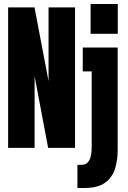

<svg xmlns="http://www.w3.org/2000/svg" viewBox="-20 -737 640 957"><path d="M431.5 -717H567V-568.5H431.5ZM20.5 0V-700H152L222 -332.5V-700H354V0H220L152.5 -356.5V0ZM366 200V84.5H388Q412 84.5 424.5 63Q437 41.5 437 -4.5V-381H392.5V-500H566.5V14Q566.5 61 553.5 103.5Q540.5 146 504.8 173Q469 200 400.5 200Z"/></svg>

Font: Trispace Condensed
Style: Bold
Weight: 700
Width: 3
Designer: Tyler Finck
Foundry: Etcetera Type Company
Version: Version 1.210; ttfautohint (v1.8.3)